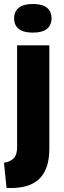

<svg xmlns="http://www.w3.org/2000/svg" viewBox="-26 -756 323 965"><path d="M30 189Q22 189 17 189Q12 189 7 189L-6 62Q28 56 44 38.5Q60 21 60 -17V-528H222V-11Q222 49 206.5 88.5Q191 128 163.5 150Q136 172 102 180.5Q68 189 30 189ZM139 -592Q92 -592 68.5 -610.5Q45 -629 45 -664Q45 -699 69 -717.5Q93 -736 139 -736Q186 -736 209.5 -717.5Q233 -699 233 -664Q233 -629 209.5 -610.5Q186 -592 139 -592Z"/></svg>

Font: Bricolage Grotesque 96pt ExtraBold SemiCondensed ExtraBold
Style: Regular
Weight: 800
Width: 4
Version: Version 1.001;gftools[0.9.33.dev8+g029e19f]